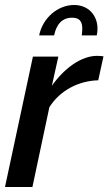

<svg xmlns="http://www.w3.org/2000/svg" viewBox="-20 -750 435 770"><path d="M277 -730C212 -730 151 -678 137 -608H197C206 -652 229 -679 269 -679C298 -679 310 -665 310 -635C310 -626 309 -618 308 -608H368C370 -617 371 -626 371 -635C371 -688 335 -730 277 -730ZM112 -523 0 0H110L178 -320C220 -387 295 -426 374 -428L395 -524C389 -525 382 -526 369 -526C307 -526 239 -478 188 -406L214 -523Z"/></svg>

Font: FIGSv2-sans-serif SmBold Italic
Style: Regular
Weight: 600
Italic angle: -12°
Designer: Matt McInerney, Pablo Impallari, Rodrigo Fuenzalida
Foundry: Matt McInerney, Pablo Impallari, Rodrigo Fuenzalida
Version: Version 4.020;hotconv 1.0.109;makeotfexe 2.5.65596